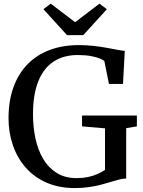

<svg xmlns="http://www.w3.org/2000/svg" viewBox="-20 -992 762 1024"><path d="M379 11Q295 11 229.2 -17.5Q163.5 -46 118.2 -97Q73 -148 49.2 -215.8Q25.5 -283.5 25.5 -361Q25.5 -455 52 -527.5Q78.5 -600 127.5 -650Q176.5 -700 246 -725.8Q315.5 -751.5 401 -751.5Q440.5 -751.5 478.5 -747.2Q516.5 -743 549.5 -737Q582.5 -731 607.5 -726.2Q632.5 -721.5 645.5 -720.5L636 -544.5H561L536.5 -666.5Q530 -672.5 512.2 -680Q494.5 -687.5 465 -693Q435.5 -698.5 394.5 -698.5Q318.5 -698.5 265 -663Q211.5 -627.5 183.8 -557.2Q156 -487 156 -382.5Q156 -315.5 169 -254Q182 -192.5 210 -145Q238 -97.5 282.2 -69.8Q326.5 -42 389 -42Q420.5 -42 447.5 -47.5Q474.5 -53 497.5 -63Q520.5 -73 540 -85.5V-307.5L417.5 -318V-376H710V-318L653 -308.5V-40Q634 -39.5 613.2 -34Q592.5 -28.5 568.5 -21Q544.5 -13.5 516 -6.2Q487.5 1 453.5 6Q419.5 11 379 11ZM337.5 -804.5 211.5 -943 250.5 -972.5 380.5 -873.5 510.5 -972.5 550 -943 424 -804.5Z"/></svg>

Font: Merriweather 24pt Medium
Style: Regular
Weight: 500
Designer: Eben Sorkin
Foundry: Eben Sorkin
Version: Version 2.100